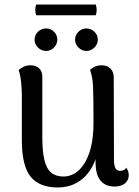

<svg xmlns="http://www.w3.org/2000/svg" viewBox="-20 -810 610 844"><path d="M428 -523Q450 -523 465 -509Q480 -495 480 -469L481 -110Q481 -82 487.5 -70.5Q494 -59 508 -59Q514 -59 522 -61.5Q530 -64 535 -73Q546 -57 546 -40Q546 -18 529.5 -4Q513 10 483 10Q443 10 421.5 -16.5Q400 -43 400 -97V-160L415 -180Q409 -120 385 -76.5Q361 -33 322.5 -9.5Q284 14 233 14Q153 14 114.5 -33.5Q76 -81 76 -195V-391Q76 -417 73 -447.5Q70 -478 62 -502Q71 -510 83.5 -516.5Q96 -523 114 -523Q137 -523 151.5 -510Q166 -497 166 -473V-207Q166 -146 175 -107.5Q184 -69 204.5 -51.5Q225 -34 260 -34Q284 -34 307 -47Q330 -60 349 -88.5Q368 -117 379.5 -162Q391 -207 391 -271Q391 -329 390.5 -367Q390 -405 389 -429.5Q388 -454 384.5 -470.5Q381 -487 376 -503Q382 -509 395 -516Q408 -523 428 -523ZM183 -586Q162 -586 147 -601Q132 -616 132 -635Q132 -656 147 -670.5Q162 -685 183 -685Q203 -685 217.5 -670.5Q232 -656 232 -636Q232 -616 217.5 -601Q203 -586 183 -586ZM360 -586Q340 -586 325 -601Q310 -616 310 -635Q310 -656 325 -670.5Q340 -685 359 -685Q380 -685 395 -670.5Q410 -656 410 -636Q410 -616 395 -601Q380 -586 360 -586ZM139 -790H401Q409 -766 401 -743H139Q131 -766 139 -790Z"/></svg>

Font: Arima Medium
Style: Regular
Weight: 500
Designer: Joana Correia and Natanael Gama
Foundry: NDISCOVER
Version: Version 1.101;gftools[0.9.23]